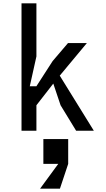

<svg xmlns="http://www.w3.org/2000/svg" viewBox="-20 -790 640 1160"><path d="M200 -770V-449L160 -269H200L298 -421L391 -530H505L341 -333L547 0H440L346 -154L302 -285L200 -154V0H110V-770ZM392 50V200H242V50ZM222 350 332 200 363 190 392 200 342 350Z"/></svg>

Font: Fliege Mono Thin
Style: Regular
Weight: 100
Version: Version 0.020;Glyphs 3.3 (3306)